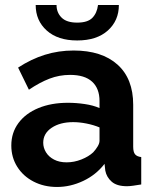

<svg xmlns="http://www.w3.org/2000/svg" viewBox="-20 -734 614 764"><path d="M250 -325Q283 -325 317 -320Q351 -315 376 -304V-332Q376 -382 346.5 -409Q317 -436 259 -436Q216 -436 177 -421Q138 -406 95 -377L52 -465Q104 -499 158.5 -516Q213 -533 273 -533Q385 -533 447.5 -477Q510 -421 510 -317V-150Q510 -129 517.5 -120Q525 -111 542 -109V0Q524 3 509.5 5Q495 7 485 7Q445 7 424.5 -11Q404 -29 399 -55L396 -82Q362 -38 311 -14Q260 10 207 10Q155 10 113.5 -11.5Q72 -33 48.5 -70.5Q25 -108 25 -155Q25 -206 53.5 -244.5Q82 -283 133 -304Q184 -325 250 -325ZM376 -174V-227Q352 -237 324 -242.5Q296 -248 271 -248Q219 -248 185.5 -225.5Q152 -203 152 -166Q152 -146 163 -128Q174 -110 195 -99Q216 -88 245 -88Q275 -88 304 -99.5Q333 -111 351 -128Q362 -140 369 -152Q376 -164 376 -174ZM122 -714H205Q205 -684 225 -664Q245 -644 287 -644Q329 -644 347.5 -663Q366 -682 370 -714H453Q453 -652 409 -612.5Q365 -573 287 -573Q210 -573 166 -612.5Q122 -652 122 -714Z"/></svg>

Font: YasnoRaleway
Style: Bold
Weight: 700
Designer: Matt McInerney, Pablo Impallari, Rodrigo Fuenzalida
Foundry: Matt McInerney, Pablo Impallari, Rodrigo Fuenzalida
Version: Version 4.026